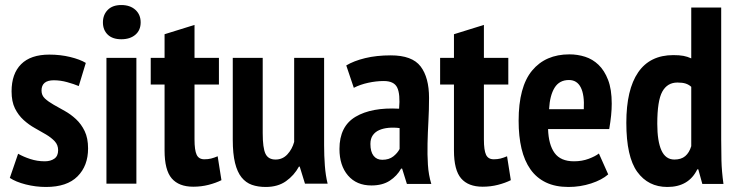

<svg xmlns="http://www.w3.org/2000/svg" viewBox="-20 -730 2929 763"><path d="M211 -133Q211 -154 197.5 -168.5Q184 -183 163 -195.5Q142 -208 118.5 -221Q95 -234 74 -253Q53 -272 39.5 -299Q26 -326 26 -367Q26 -437 64 -475Q102 -513 176 -513Q220 -513 259 -503.5Q298 -494 321 -480L293 -388Q274 -396 247 -403.5Q220 -411 194 -411Q145 -411 145 -370Q145 -351 158.5 -338.5Q172 -326 193 -314Q214 -302 237.5 -289Q261 -276 282 -256.5Q303 -237 316.5 -209Q330 -181 330 -140Q330 -71 288 -29Q246 13 163 13Q122 13 82.5 3Q43 -7 19 -23L52 -119Q73 -107 100.5 -98Q128 -89 158 -89Q181 -89 196 -99.5Q211 -110 211 -133Z M403 -500H522V0H403ZM389 -641Q389 -671 408 -690.5Q427 -710 462 -710Q497 -710 518 -691Q539 -672 539 -641Q539 -610 518 -592Q497 -574 462 -574Q427 -574 408 -592.5Q389 -611 389 -641Z M579 -500H634V-594L753 -631V-500H850V-394H753V-176Q753 -133 761.5 -115Q770 -97 792 -97Q807 -97 819 -100Q831 -103 845 -109L860 -14Q838 -3 809 4.5Q780 12 748 12Q691 12 662.5 -21Q634 -54 634 -132V-394H579Z M1024 -500V-201Q1024 -142 1035 -119Q1046 -96 1075 -96Q1103 -96 1122 -116.5Q1141 -137 1149 -166V-500H1268V-152Q1268 -111 1271 -71.5Q1274 -32 1282 0H1192L1171 -68H1168Q1149 -33 1116.5 -10Q1084 13 1036 13Q1005 13 981 4.5Q957 -4 940 -25Q923 -46 914 -82.5Q905 -119 905 -175V-500Z M1356 -470Q1386 -488 1431 -499Q1476 -510 1533 -510Q1618 -510 1651.5 -466Q1685 -422 1685 -341Q1685 -294 1682.5 -248.5Q1680 -203 1679 -159.5Q1678 -116 1680.5 -75.5Q1683 -35 1694 1H1597L1578 -60H1574Q1558 -31 1529 -12Q1500 7 1456 7Q1397 7 1363 -32.5Q1329 -72 1329 -138Q1329 -228 1393 -266Q1457 -304 1566 -298Q1571 -356 1558.5 -382Q1546 -408 1505 -408Q1475 -408 1443 -401Q1411 -394 1386 -381ZM1499 -95Q1526 -95 1543 -108.5Q1560 -122 1568 -138V-221Q1545 -224 1524 -222Q1503 -220 1487 -213Q1471 -206 1461.5 -192.5Q1452 -179 1452 -158Q1452 -127 1464.5 -111Q1477 -95 1499 -95Z M1729 -500H1784V-594L1903 -631V-500H2000V-394H1903V-176Q1903 -133 1911.5 -115Q1920 -97 1942 -97Q1957 -97 1969 -100Q1981 -103 1995 -109L2010 -14Q1988 -3 1959 4.5Q1930 12 1898 12Q1841 12 1812.5 -21Q1784 -54 1784 -132V-394H1729Z M2397 -37Q2372 -15 2329 -1Q2286 13 2239 13Q2187 13 2149.5 -5Q2112 -23 2088 -57Q2064 -91 2052.5 -139.5Q2041 -188 2041 -250Q2041 -385 2094.5 -449.5Q2148 -514 2243 -514Q2275 -514 2305 -504.5Q2335 -495 2358.5 -472.5Q2382 -450 2396.5 -412.5Q2411 -375 2411 -318Q2411 -296 2408.5 -271Q2406 -246 2401 -217H2158Q2160 -155 2184 -122Q2208 -89 2261 -89Q2293 -89 2319.5 -99Q2346 -109 2360 -120ZM2241 -412Q2203 -412 2184 -381.5Q2165 -351 2162 -296H2300Q2303 -353 2288 -382.5Q2273 -412 2241 -412Z M2846 -176Q2846 -134 2847 -92Q2848 -50 2855 1H2771L2755 -57H2751Q2717 13 2632 13Q2556 13 2512.5 -47Q2469 -107 2469 -242Q2469 -374 2516 -442.5Q2563 -511 2656 -511Q2680 -511 2696 -508Q2712 -505 2727 -498V-700H2846ZM2660 -96Q2687 -96 2703 -109.5Q2719 -123 2727 -149V-385Q2717 -394 2704.5 -398Q2692 -402 2672 -402Q2632 -402 2612 -366Q2592 -330 2592 -238Q2592 -169 2608.5 -132.5Q2625 -96 2660 -96Z"/></svg>

Font: PT Sans Narrow
Style: Bold
Weight: 700
Width: 3
Designer: A.Korolkova, O.Umpeleva, V.Yefimov
Foundry: ParaType Ltd
Version: Version 2.003W OFL